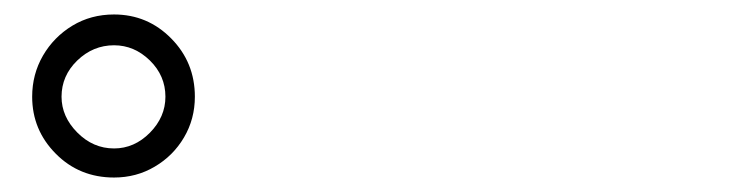

<svg xmlns="http://www.w3.org/2000/svg" viewBox="-20 -842 1040 268"><path d="M24.9 -707Q24.9 -738.3 40 -764.4Q55.2 -790.5 81.1 -806.2Q106.9 -821.8 139.2 -821.8Q186 -821.8 219 -788.3Q252 -754.9 252 -707Q252 -675.8 236.8 -650.1Q221.7 -624.5 196 -609.4Q170.4 -594.2 139.2 -594.2Q90.8 -594.2 57.9 -627.4Q24.9 -660.6 24.9 -707ZM65.9 -707Q65.9 -679.2 87.9 -657Q109.9 -634.8 139.2 -634.8Q167.5 -634.8 189.2 -656.7Q210.9 -678.7 210.9 -707Q210.9 -736.3 189.2 -757.6Q167.5 -778.8 139.2 -778.8Q109.9 -778.8 87.9 -757.6Q65.9 -736.3 65.9 -707Z"/></svg>

Font: Shanggu Mono N
Style: Regular
Weight: 350
Designer: GuiWonder
Version: Version 1.021